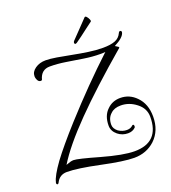

<svg xmlns="http://www.w3.org/2000/svg" viewBox="-139 -706 735 823"><g transform="rotate(-20 228.0 -294.5)"><path d="M334 26Q287 26 188 5Q89 -16 41 -16Q7 -16 -8 15Q-11 20 -13 20Q-19 20 -19 13V12Q-18 11 -18 9Q-12 -18 27 -72Q47 -99 75.5 -133Q104 -167 141 -208Q200 -273 256.5 -330.5Q313 -388 372 -443L357 -442H348Q314 -442 275.5 -448Q237 -454 199 -460Q161 -466 127 -466Q87 -466 76 -424Q75 -421 70 -421Q63 -421 58 -427Q51 -438 51 -449Q51 -469 71 -483Q91 -497 119 -497Q138 -497 168.5 -492Q199 -487 234 -480Q269 -473 304.5 -468Q340 -463 369 -463Q404 -463 424.5 -471Q445 -479 454 -499Q457 -506 462 -506Q464 -506 466.5 -503.5Q469 -501 468 -498Q464 -476 419 -453Q431 -446 433 -444Q435 -440 435 -440Q284 -311 189 -214Q94 -117 50 -45Q63 -50 70.5 -52Q78 -54 85 -54Q104 -54 198 -27Q294 0 345 0Q458 0 458 -116Q458 -155 425 -180Q393 -205 355 -205Q325 -205 309 -189Q289 -172 289 -141Q289 -123 307 -109Q325 -97 345 -97Q362 -97 372 -107Q374 -109 376 -109Q381 -109 381 -101Q381 -97 379 -95Q366 -82 345 -82Q319 -82 299 -98Q277 -116 277 -141Q277 -187 304 -212Q328 -236 364 -236Q406 -236 436 -205Q470 -171 470 -113Q470 -49 429 -10Q390 26 334 26ZM271 -522Q265 -518 262 -520Q259 -522 259 -525Q259 -530 263 -534Q281 -552 303.5 -576Q326 -600 339 -613Q343 -617 348.5 -611Q354 -605 357.5 -596.5Q361 -588 357 -586Q348 -580 331.5 -567Q315 -554 298 -541.5Q281 -529 271 -522Z"/></g></svg>

Font: Puppies Play
Style: Regular
Weight: 400
Designer: Robert E. Leuschke
Foundry: Robert E. Leuschke
Version: Version 1.010; ttfautohint (v1.8.3)